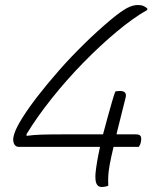

<svg xmlns="http://www.w3.org/2000/svg" viewBox="-20 -736 640 766"><path d="M440 -371Q444 -372 448.5 -372.5Q453 -373 459 -373Q488 -373 481 -346L446 -206Q445 -203 445 -200H522Q538 -200 541.5 -192Q545 -184 542 -170Q541 -163 538.5 -158.5Q536 -154 534 -150H433Q423 -108 418 -81Q413 -54 412 -34.5Q411 -15 412 5Q399 10 385 10Q372 10 365.5 -2Q359 -14 361 -44Q363 -65 367.5 -91.5Q372 -118 379 -150H55Q41 -150 35.5 -163.5Q30 -177 35 -195L38 -205Q45 -227 69 -265.5Q93 -304 130.5 -352.5Q168 -401 215 -454.5Q262 -508 315.5 -560.5Q369 -613 424 -659Q464 -692 487 -704Q510 -716 529 -716Q543 -716 551.5 -712.5Q560 -709 568 -702L567 -696Q512 -665 446 -610Q380 -555 313 -486.5Q246 -418 187 -344Q128 -270 86 -201V-194Q114 -198 148.5 -199Q183 -200 239 -200H391Q400 -234 409.5 -268.5Q419 -303 427 -330.5Q435 -358 440 -371Z"/></svg>

Font: Recursive Sn Csl St Lt
Style: Italic
Weight: 300
Italic angle: -15°
Version: Version 1.079;hotconv 1.0.112;makeotfexe 2.5.65598; ttfautoh